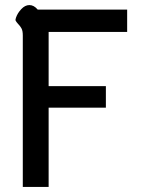

<svg xmlns="http://www.w3.org/2000/svg" viewBox="-20 -738 564 758"><path d="M70 -598Q70 -616 65 -625.5Q60 -635 51 -644Q44 -652 42 -656Q40 -660 43 -668Q49 -686 64 -702Q79 -718 96 -718Q114 -718 129 -700H482V-612H172V-398H398V-313H172V0H70Z"/></svg>

Font: Niramit Medium
Style: Regular
Weight: 500
Designer: Katatrad Aksorn Co.,Ltd.
Foundry: Cadson Demak Co.,Ltd.
Version: Version 1.000; ttfautohint (v1.6)